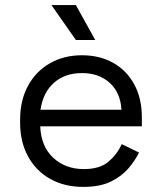

<svg xmlns="http://www.w3.org/2000/svg" viewBox="-20 -720 632 754"><path d="M307 14Q233 14 177 -17.5Q121 -49 90 -106Q59 -163 59 -238V-250Q59 -326 90 -383Q121 -440 176 -471.5Q231 -503 302 -503Q371 -503 424 -473.5Q477 -444 507 -389Q537 -334 537 -260V-224H138Q141 -145 189 -100.5Q237 -56 309 -56Q372 -56 406 -85Q440 -114 458 -154L526 -121Q511 -90 484.5 -59Q458 -28 415.5 -7Q373 14 307 14ZM139 -289H457Q453 -357 410.5 -395Q368 -433 302 -433Q235 -433 192 -395Q149 -357 139 -289ZM278 -563 182 -700H278L354 -563Z"/></svg>

Font: Space Grotesk
Style: Regular
Weight: 400
Designer: Florian Karsten
Foundry: Florian Karsten
Version: Version 2.000